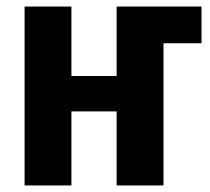

<svg xmlns="http://www.w3.org/2000/svg" viewBox="-20 -566 640 586"><path d="M55 0V-546H198V-334H336V-546H595V-434H479V0H336V-226H198V0Z"/></svg>

Font: Noto Sans Mono
Style: Bold
Weight: 700
Designer: Monotype Design Team
Foundry: Monotype Imaging Inc.
Version: Version 2.014